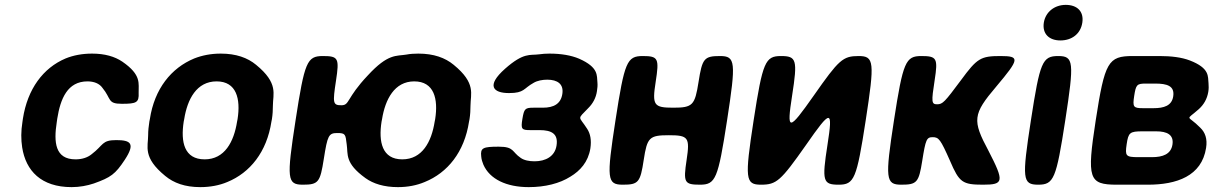

<svg xmlns="http://www.w3.org/2000/svg" viewBox="-20 -758 4981 788"><path d="M213 -257 215 -271C228 -353 257 -424 339 -424C366 -424 388 -415 400 -398C438 -352 420 -332 480 -332C540 -332 551 -337 549 -377C548 -415 562 -450 482 -505C451 -526 410 -538 358 -538C317 -538 281 -531 249 -518C157 -479 93 -393 74 -271L72 -257C66 -220 66 -185 71 -153C86 -57 149 10 274 10C307 10 338 4 365 -5C435 -30 453 -43 492 -102C536 -169 517 -183 457 -183C397 -183 406 -163 356 -125C339 -111 316 -104 290 -104C206 -104 200 -174 213 -257Z M595 -269 593 -259C590 -240 588 -221 588 -203C588 -156 565 -112 658 -36C693 -7 739 10 802 10C842 10 880 3 913 -11C1006 -49 1075 -134 1094 -259L1096 -269C1099 -288 1100 -307 1100 -325C1100 -372 1124 -416 1031 -492C996 -521 949 -538 886 -538C846 -538 810 -531 777 -518C683 -479 614 -394 595 -269ZM955 -269 953 -259C940 -176 902 -104 820 -104C736 -104 721 -175 734 -259L736 -269C749 -351 787 -424 869 -424C951 -424 968 -352 955 -269Z M1359 -427C1373 -519 1369 -528 1305 -528C1240 -528 1230 -504 1193 -264C1156 -24 1158 0 1223 0C1287 0 1294 -10 1309 -106C1324 -202 1329 -212 1364 -212C1398 -212 1398 -207 1403 -165C1409 -125 1394 -89 1480 -27C1512 -4 1556 10 1613 10C1653 10 1690 3 1723 -11C1817 -49 1886 -134 1905 -259L1907 -269C1910 -288 1911 -307 1911 -325C1911 -372 1935 -416 1842 -492C1807 -521 1760 -538 1697 -538C1680 -538 1663 -537 1648 -534C1606 -527 1573 -539 1490 -449C1400 -354 1416 -326 1381 -326C1346 -326 1345 -335 1359 -427ZM1766 -269 1764 -259C1751 -176 1713 -104 1631 -104C1548 -104 1533 -176 1546 -259L1548 -269C1561 -350 1599 -424 1680 -424C1762 -424 1779 -352 1766 -269Z M2264 -160C2257 -116 2219 -96 2174 -96C2152 -96 2131 -100 2117 -110C2080 -135 2091 -156 2027 -156C1962 -156 1951 -151 1955 -116C1956 -103 1960 -92 1964 -82C1990 -23 2058 10 2150 10C2217 10 2277 -5 2321 -33C2361 -57 2394 -93 2403 -149C2408 -183 2403 -209 2390 -229C2355 -284 2347 -265 2395 -315C2413 -333 2426 -356 2430 -384C2432 -396 2433 -408 2432 -419C2429 -448 2438 -481 2357 -517C2324 -531 2283 -538 2235 -538C2220 -538 2206 -537 2192 -535C2155 -530 2130 -544 2053 -476C1974 -406 2004 -376 2069 -376C2133 -376 2128 -395 2170 -418C2185 -427 2206 -431 2226 -431C2268 -431 2294 -413 2288 -373C2282 -332 2253 -316 2208 -316H2170C2135 -316 2131 -312 2124 -270C2117 -228 2121 -224 2156 -224H2194C2244 -224 2272 -209 2264 -160Z M2964 -264C3001 -504 2999 -528 2935 -528C2870 -528 2862 -518 2847 -422C2832 -326 2823 -316 2743 -316C2663 -316 2656 -326 2671 -422C2686 -518 2682 -528 2618 -528C2553 -528 2543 -504 2506 -264C2469 -24 2471 0 2536 0C2600 0 2608 -9 2622 -102C2636 -194 2645 -203 2725 -203C2805 -203 2812 -194 2798 -102C2784 -9 2788 0 2853 0C2917 0 2927 -24 2964 -264Z M3320 -366C3216 -218 3208 -218 3231 -366C3254 -513 3249 -528 3185 -528C3121 -528 3110 -504 3073 -264C3036 -24 3039 0 3103 0C3167 0 3184 -15 3288 -163C3391 -311 3399 -311 3376 -163C3353 -15 3357 0 3422 0C3486 0 3496 -24 3533 -264C3570 -504 3568 -528 3504 -528C3439 -528 3423 -513 3320 -366Z M3879 -98C3917 -9 3930 0 4015 0C4100 0 4102 -13 4037 -139C3970 -264 3972 -289 4069 -403C4164 -516 4167 -528 4086 -528C4005 -528 3990 -519 3924 -429C3857 -339 3849 -330 3826 -330C3803 -330 3802 -339 3816 -429C3830 -519 3825 -528 3761 -528C3697 -528 3686 -504 3649 -264C3612 -24 3615 0 3679 0C3743 0 3751 -9 3765 -98C3779 -186 3783 -195 3808 -195C3833 -195 3840 -186 3879 -98Z M4352 -264C4389 -504 4387 -528 4323 -528C4258 -528 4248 -504 4211 -264C4174 -24 4176 0 4241 0C4305 0 4315 -24 4352 -264ZM4332 -592C4379 -592 4415 -619 4422 -665C4429 -711 4401 -738 4354 -738C4308 -738 4271 -709 4264 -665C4257 -619 4286 -592 4332 -592Z M4939 -381C4941 -393 4941 -405 4940 -416C4937 -444 4946 -478 4863 -510C4829 -523 4786 -528 4739 -528H4629C4528 -528 4514 -504 4477 -264C4440 -24 4448 0 4564 0H4691C4809 0 4912 -35 4930 -151C4936 -188 4926 -215 4906 -234C4852 -289 4844 -260 4900 -310C4920 -328 4934 -351 4939 -381ZM4792 -165C4786 -125 4752 -113 4708 -113H4652C4600 -113 4597 -118 4604 -166C4611 -214 4617 -219 4669 -219H4725C4770 -219 4798 -205 4792 -165ZM4795 -362C4789 -324 4757 -314 4714 -314H4671C4631 -314 4628 -319 4635 -365C4642 -410 4646 -415 4682 -415H4721C4769 -415 4802 -406 4795 -362Z"/></svg>

Font: Asimov Print
Style: AIt
Weight: 500
Designer: Google
Version: Version 2.000980: 2014